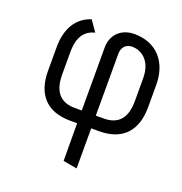

<svg xmlns="http://www.w3.org/2000/svg" viewBox="-130 -620 900 950"><g transform="rotate(20 320.0 -145.5)"><path d="M376 216V5H417C548 5 605 -73 605 -189V-307C605 -427 536 -507 418 -507C356 -507 306 -469 302 -401V-62H266C190 -62 150 -105 150 -197V-314C150 -399 183 -434 233 -447L194 -503C118 -479 78 -412 78 -314V-189C78 -73 135 5 266 5H302L303 203ZM533 -196C533 -104 493 -62 417 -62H376V-388C376 -413 389 -444 430 -444C475 -444 533 -411 533 -315Z"/></g></svg>

Font: Advent Pro
Style: Medium
Weight: 500
Designer: Andreas Kalpakidis
Foundry: Andreas Kalpakidis
Version: Version 2.002 2008